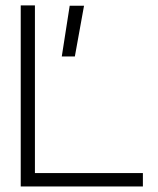

<svg xmlns="http://www.w3.org/2000/svg" viewBox="-20 -670 568 690"><path d="M493.5 0H54.5V-650.5H105.5V-48H493.5ZM230.5 -649.5H282L249 -467H202Z"/></svg>

Font: Overused Grotesk Light
Style: Regular
Weight: 300
Version: Version 0.004